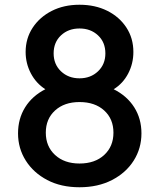

<svg xmlns="http://www.w3.org/2000/svg" viewBox="-20 -777 671 809"><path d="M315 12Q393 12 452 -18.5Q511 -49 543.5 -100.5Q576 -152 576 -215Q576 -277 545.5 -325Q515 -373 459 -401Q498 -425 520 -467Q542 -509 542 -558Q542 -616 512.5 -661Q483 -706 432 -731.5Q381 -757 315 -757Q249 -757 198 -731Q147 -705 117.5 -660Q88 -615 88 -558Q88 -510 110 -468Q132 -426 171 -401Q116 -373 86 -325Q56 -277 56 -215Q56 -152 88.5 -100.5Q121 -49 179 -18.5Q237 12 315 12ZM315 -88Q251 -88 212 -124Q173 -160 173 -218Q173 -276 212 -311.5Q251 -347 315 -347Q380 -347 419 -311.5Q458 -276 458 -218Q458 -160 419 -124Q380 -88 315 -88ZM315 -447Q268 -447 237 -476.5Q206 -506 206 -552Q206 -599 237 -628Q268 -657 315 -657Q362 -657 393 -628Q424 -599 424 -552Q424 -506 393 -476.5Q362 -447 315 -447Z"/></svg>

Font: Custom Plus Jakarta Sans SemiBold
Style: Regular
Weight: 600
Designer: Gumpita Rahayu & FullSphere
Foundry: Tokotype & FullSphere
Version: Version 1.001;hotconv 1.0.117;makeotfexe 2.5.65602